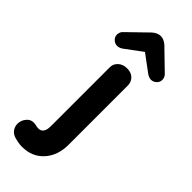

<svg xmlns="http://www.w3.org/2000/svg" viewBox="-246 -486 658 658"><g transform="rotate(45 82.5 -157.5)"><path d="M27 145Q15 145 6 143Q-3 141 -11 139Q-26 134 -33 123Q-40 112 -40 100Q-40 82 -27 68Q-14 54 8 59Q16 61 22 61Q47 61 47 25V-261Q47 -277 59.5 -288.5Q72 -300 92 -300Q112 -300 123.5 -288.5Q135 -277 135 -260V27Q135 79 105.5 112Q76 145 27 145ZM-15 -357Q-15 -362 -13 -368Q-11 -374 -5 -379L65 -447Q80 -460 95 -460Q110 -460 125 -447L195 -379Q201 -374 203 -368Q205 -362 205 -357Q205 -346 196.5 -338Q188 -330 177 -330Q168 -330 157 -337L95 -383L33 -337Q23 -330 13 -330Q2 -330 -6.5 -338Q-15 -346 -15 -357Z"/></g></svg>

Font: Dongle
Style: Bold
Weight: 700
Designer: Yanghee Ryu
Foundry: Yanghee Ryu
Version: Version 2.000